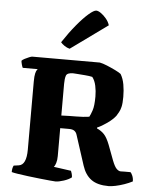

<svg xmlns="http://www.w3.org/2000/svg" viewBox="-64 -1053 880 1105"><g transform="rotate(5 376.0 -500.0)"><path d="M298 0Q291 0 266 -2.5Q241 -5 207 -8.5Q173 -12 138.5 -16.5Q104 -21 78 -25Q52 -29 43 -32Q43 -56 51 -70L80 -74Q124 -80 124 -169V-561Q124 -594 128 -609.5Q132 -625 136.5 -630Q141 -635 140 -635H54Q51 -640 47.5 -652.5Q44 -665 43 -675Q48 -681 60.5 -687.5Q73 -694 85.5 -699Q98 -704 103 -704H493Q510 -701 535.5 -690.5Q561 -680 584.5 -668.5Q608 -657 618 -649Q633 -624 639 -590Q645 -556 645 -519Q645 -481 640 -461Q635 -441 628.5 -430Q622 -419 615 -407Q598 -385 567 -363Q536 -341 510 -330V-325Q535 -314 552 -296Q569 -278 585 -237L618 -149Q632 -113 644.5 -101.5Q657 -90 668 -90.5Q679 -91 688 -91H724Q729 -87 735.5 -72.5Q742 -58 742 -39Q721 -28 695 -19Q669 -10 645 -5Q621 0 605 0Q541 0 505 -26Q469 -52 452 -105L396 -278Q392 -292 381.5 -300Q371 -308 350 -308H299V-147Q299 -123 293.5 -106Q288 -89 282 -83L382 -69Q384 -64 387 -55Q390 -46 391 -32Q375 -19 346 -9.5Q317 0 298 0ZM299 -381Q347 -383 386 -383Q425 -383 460 -388Q467 -400 476 -426.5Q485 -453 485 -507Q485 -539 478.5 -569Q472 -599 457 -618Q440 -622 414.5 -624Q389 -626 368.5 -627.5Q348 -629 346 -629Q311 -629 305 -611.5Q299 -594 299 -564ZM313 -768Q297 -772 282.5 -782Q268 -792 261 -801Q300 -860 337 -904.5Q374 -949 403.5 -974.5Q433 -1000 447 -1000Q458 -1000 474 -989Q490 -978 505 -960Q520 -942 526 -922Z"/></g></svg>

Font: Texturina Black
Style: Regular
Weight: 900
Designer: Guillermo Torres Carreño
Foundry: Omnibus-Type
Version: Version 1.002; ttfautohint (v1.8.3)